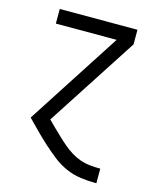

<svg xmlns="http://www.w3.org/2000/svg" viewBox="-111 -597 722 888"><g transform="rotate(15 250.0 -152.5)"><path d="M435 215Q398 215 361 210Q324 205 290 190Q256 175 226.5 152Q197 129 169.5 104Q142 79 116 53Q90 27 64 0L355 -450H64V-520H436V-450L154 -15Q162 -7 169 0Q176 7 183 14L185 16Q203 33 220.5 50Q238 67 256.5 82.5Q275 98 295.5 111Q316 124 339 132Q362 140 386.5 142.5Q411 145 435 145H436V215Z"/></g></svg>

Font: Iosevka srxl
Style: Regular
Weight: 400
Monospace: yes
Designer: Belleve Invis
Foundry: Belleve Invis
Version: Version 33.0.1; ttfautohint (v1.8.3)